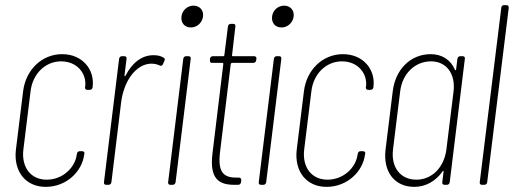

<svg xmlns="http://www.w3.org/2000/svg" viewBox="-20 -720 2002 748"><path d="M158 8C239 8 300 -52 308 -118L309 -121C310 -127 306 -131 300 -131H291C285 -131 280 -127 280 -121L279 -118C273 -68 225 -20 162 -20C100 -20 63 -68 71 -137L99 -364C107 -433 157 -481 218 -481C281 -481 318 -433 312 -383L311 -380C311 -374 314 -370 320 -370H330C335 -370 340 -374 341 -380V-383C349 -448 302 -509 222 -509C143 -509 80 -448 70 -364L42 -137C32 -52 80 8 158 8Z M578 -505C532 -505 495 -475 470 -427C468 -422 465 -422 465 -426L473 -491C474 -497 471 -501 465 -501H455C449 -501 445 -497 444 -491L385 -10C384 -4 388 0 393 0H403C409 0 413 -4 414 -10L452 -322C463 -407 511 -471 569 -472C584 -472 593 -469 602 -465C607 -462 612 -464 615 -470L620 -482C623 -487 623 -492 618 -495C608 -501 597 -505 578 -505Z M724 -613C747 -613 768 -631 771 -656C774 -680 758 -698 734 -698C710 -698 690 -680 687 -656C684 -631 699 -613 724 -613ZM643 0H653C659 0 663 -4 664 -10L723 -491C724 -497 721 -501 715 -501H705C699 -501 695 -497 694 -491L635 -10C634 -4 638 0 643 0Z M978 -485 979 -491C980 -497 976 -501 970 -501H887C885 -501 883 -503 884 -505L897 -617C898 -623 895 -627 889 -627H879C873 -627 869 -623 868 -617L854 -505C854 -503 852 -501 850 -501H809C803 -501 799 -497 798 -491V-485C797 -479 800 -475 806 -475H847C849 -475 850 -473 850 -471L808 -124C795 -23 833 0 893 0H908C914 0 918 -4 919 -10L920 -18C920 -24 917 -28 911 -28H901C851 -28 828 -49 837 -126L879 -471C880 -473 882 -475 884 -475H967C973 -475 977 -479 978 -485Z M1077 -613C1100 -613 1121 -631 1124 -656C1127 -680 1111 -698 1087 -698C1063 -698 1043 -680 1040 -656C1037 -631 1052 -613 1077 -613ZM996 0H1006C1012 0 1016 -4 1017 -10L1076 -491C1077 -497 1074 -501 1068 -501H1058C1052 -501 1048 -497 1047 -491L988 -10C987 -4 991 0 996 0Z M1252 8C1333 8 1394 -52 1402 -118L1403 -121C1404 -127 1400 -131 1394 -131H1385C1379 -131 1374 -127 1374 -121L1373 -118C1367 -68 1319 -20 1256 -20C1194 -20 1157 -68 1165 -137L1193 -364C1201 -433 1251 -481 1312 -481C1375 -481 1412 -433 1406 -383L1405 -380C1405 -374 1408 -370 1414 -370H1424C1429 -370 1434 -374 1435 -380V-383C1443 -448 1396 -509 1316 -509C1237 -509 1174 -448 1164 -364L1136 -137C1126 -52 1174 8 1252 8Z M1762 -491 1757 -450C1757 -446 1754 -445 1752 -449C1736 -486 1703 -509 1658 -509C1579 -509 1520 -449 1510 -364L1482 -137C1472 -52 1516 8 1594 8C1639 8 1678 -15 1704 -52C1706 -56 1709 -55 1708 -51L1703 -10C1702 -4 1706 0 1712 0H1721C1727 0 1731 -4 1732 -10L1791 -491C1792 -497 1789 -501 1783 -501H1773C1767 -501 1763 -497 1762 -491ZM1602 -20C1540 -20 1503 -68 1511 -137L1539 -364C1547 -433 1597 -481 1659 -481C1719 -481 1755 -433 1747 -364L1719 -137C1710 -68 1663 -20 1602 -20Z M1857 0H1867C1873 0 1877 -4 1878 -10L1962 -690C1962 -696 1959 -700 1953 -700H1943C1938 -700 1933 -696 1933 -690L1849 -10C1848 -4 1852 0 1857 0Z"/></svg>

Font: Barlow Condensed Thin
Style: Italic
Weight: 250
Width: 3
Italic angle: -7°
Designer: Jeremy Tribby
Foundry: Tribby Type
Version: Version 1.422;hotconv 1.0.109;makeotfexe 2.5.65596